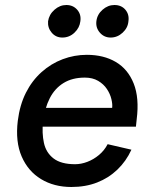

<svg xmlns="http://www.w3.org/2000/svg" viewBox="-20 -734 616 767"><path d="M265 13Q196 13 144 -18.5Q92 -50 66.5 -109Q41 -168 51 -251Q59 -315 83.5 -363.5Q108 -412 146 -446Q184 -480 230.5 -497.5Q277 -515 327 -515Q394 -515 442.5 -486.5Q491 -458 514 -400.5Q537 -343 526 -257L523 -228H136L145 -303H428Q430 -317 425 -338Q420 -359 407 -378.5Q394 -398 372 -411Q350 -424 319 -424Q269 -424 234 -402.5Q199 -381 179 -342Q159 -303 152 -249Q147 -202 155.5 -163Q164 -124 194 -101Q224 -78 280 -78Q304 -78 329 -87.5Q354 -97 375.5 -115Q397 -133 410 -158L505 -136Q484 -90 449 -56.5Q414 -23 368 -5Q322 13 265 13ZM422 -584Q396 -584 379 -603.5Q362 -623 365 -649Q368 -676 389.5 -695Q411 -714 437 -714Q465 -714 481 -695Q497 -676 493 -649Q491 -623 470 -603.5Q449 -584 422 -584ZM229 -584Q203 -584 186.5 -603.5Q170 -623 172 -649Q176 -676 197.5 -695Q219 -714 245 -714Q272 -714 288.5 -695Q305 -676 301 -649Q298 -623 277.5 -603.5Q257 -584 229 -584Z"/></svg>

Font: Inclusive Sans Medium
Style: Italic
Weight: 500
Italic angle: -7°
Designer: Olivia King
Foundry: Olivia King
Version: Version 2.004